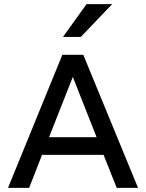

<svg xmlns="http://www.w3.org/2000/svg" viewBox="-20 -916 712 936"><path d="M19 0 284 -649H386L653 0H549L485 -161H185L122 0ZM219 -247H451L335 -541ZM287 -736 402 -896H527L374 -736Z"/></svg>

Font: Syne Medium
Style: Regular
Weight: 500
Designer: Lucas Descroix
Foundry: Bonjour Monde
Version: Version 2.200; ttfautohint (v1.8.4)